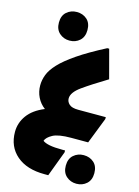

<svg xmlns="http://www.w3.org/2000/svg" viewBox="-146 -828 848 1169"><g transform="rotate(15 278.0 -243.5)"><path d="M13 53Q13 -4 47.5 -51.5Q82 -99 153 -128Q122 -151 105 -185.5Q88 -220 88 -260Q88 -294 101 -328Q114 -362 149.5 -400Q185 -438 251.5 -483.5Q318 -529 424 -584H436L484 -404Q388 -346 332 -306Q276 -266 276 -228Q276 -207 293 -191.5Q310 -176 350 -176H524V-164L460 0H353Q273 0 238 19Q203 38 195 61Q209 72 238.5 78Q268 84 319 84H337V96L277 256H253Q141 256 77 201Q13 146 13 53ZM189 -569Q152 -569 125.5 -592.5Q99 -616 99 -659Q99 -703 125.5 -726Q152 -749 189 -749Q227 -749 253 -726Q279 -703 279 -659Q279 -616 253 -592.5Q227 -569 189 -569ZM365 172Q365 128 391.5 105Q418 82 455 82Q493 82 519 105Q545 128 545 172Q545 215 519 238.5Q493 262 455 262Q418 262 391.5 238.5Q365 215 365 172Z"/></g></svg>

Font: Kufam Black
Style: Italic
Weight: 900
Italic angle: -11°
Designer: Artur Schmal
Foundry: Original Type
Version: Version 1.301; ttfautohint (v1.8.3)